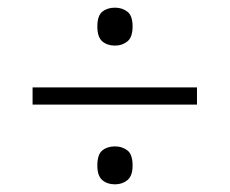

<svg xmlns="http://www.w3.org/2000/svg" viewBox="-20 -608 599 501"><path d="M280 -489Q260 -489 247 -500Q234 -511 234 -539Q234 -567 247 -577.5Q260 -588 280 -588Q299 -588 312.5 -577.5Q326 -567 326 -539Q326 -511 312.5 -500Q299 -489 280 -489ZM65 -335V-380H494V-335ZM280 -127Q260 -127 247 -138Q234 -149 234 -176Q234 -205 247 -215.5Q260 -226 280 -226Q299 -226 312.5 -215.5Q326 -205 326 -176Q326 -149 312.5 -138Q299 -127 280 -127Z"/></svg>

Font: Noto Serif Light
Style: Italic
Weight: 300
Italic angle: -12°
Designer: Monotype Design Team
Foundry: Monotype Imaging Inc.
Version: Version 2.013